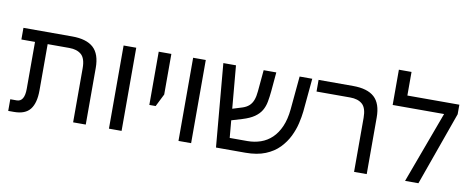

<svg xmlns="http://www.w3.org/2000/svg" viewBox="-65 -1053 3307 1346"><g transform="rotate(10 1588.5 -380.0)"><path d="M497 0V-385Q497 -455 466 -482Q435 -509 380 -509H39V-592H386Q488 -592 537.5 -547Q587 -502 587 -403V0ZM35 0V-83H81Q108 -83 122 -106Q136 -129 136 -175V-548H226V-180Q226 -90 191 -45Q156 0 76 0Z M752 0V-592H842V0Z M1002 -213V-592H1092V-303L1047 -213Z M1247 0V-592H1337V0Z M1514 0 1462 -592H1552L1597 -83H1723Q1773 -83 1817.5 -98.5Q1862 -114 1896.5 -147Q1931 -180 1953.5 -231.5Q1976 -283 1983 -355L2005 -592H2095L2073 -355Q2069 -317 2058 -269.5Q2047 -222 2024 -175Q2001 -128 1962.5 -88Q1924 -48 1865 -24Q1806 0 1723 0ZM1571 -202 1564 -283 1648 -309Q1676 -318 1694 -334Q1712 -350 1722 -376Q1732 -402 1735 -439L1749 -592H1839L1827 -457Q1823 -415 1816.5 -380Q1810 -345 1793.5 -317Q1777 -289 1745.5 -267Q1714 -245 1661 -229Z M2497 0V-385Q2497 -455 2466 -482Q2435 -509 2380 -509H2140V-592H2386Q2488 -592 2537.5 -547Q2587 -502 2587 -403V0Z M2772 -592H3142V-524L2955 0H2860L3048 -509H2682V-760H2772Z"/></g></svg>

Font: Noto Sans Hebrew
Style: Regular
Weight: 400
Designer: Monotype Design Team
Foundry: Monotype Imaging Inc.
Version: Version 2.003